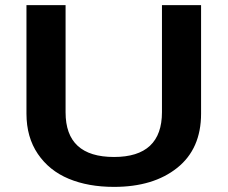

<svg xmlns="http://www.w3.org/2000/svg" viewBox="-20 -720 890 751"><path d="M426 11Q325 11 248.8 -20.8Q172.5 -52.5 128 -118Q83.5 -183.5 83.5 -275.5V-700H236.5V-280.5Q236.5 -106 426 -106Q613.5 -106 613.5 -281.5V-700H766.5V-275.5Q766.5 -138 673.2 -63.5Q580 11 426 11Z"/></svg>

Font: League Mono Wide SemiBold
Style: Regular
Weight: 600
Width: 8
Designer: Tyler Finck
Foundry: The League of Moveable Type / Tyler Finck
Version: Version 2.210